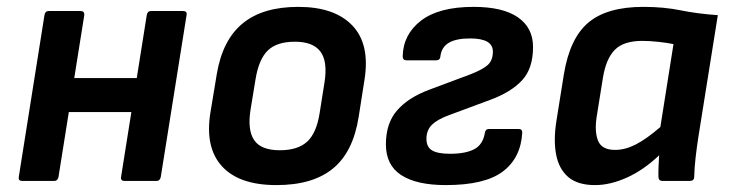

<svg xmlns="http://www.w3.org/2000/svg" viewBox="-20 -524 2114 556"><path d="M341 0Q328.6 0 330.6 -11.7L405 -480.4Q407 -492.1 417.4 -492.1H509.6Q522.6 -492.1 520.3 -480.4L445.6 -11.7Q443.3 0 433.3 0ZM44.5 0Q32.4 0 34.4 -11.7L108.8 -480.4Q110.8 -492.1 121.2 -492.1H213.4Q224.8 -492.1 224.1 -480.4L149.4 -11.7Q147.1 0 136.7 0ZM166.1 -199.4 181.2 -297.9H397.8L382.7 -199.4Z M780.5 12Q672.3 12 622.6 -42.7Q572.8 -97.4 589.5 -199.1L607.8 -309.6Q624.4 -408.3 682.7 -456.2Q740.9 -504.1 843.7 -504.1Q948.6 -504.1 1000.1 -450.4Q1051.7 -396.6 1035.7 -294.3L1018.7 -185.8Q1002.7 -83.8 944.1 -35.9Q885.6 12 780.5 12ZM790.2 -88.9Q842.7 -88.9 869.7 -114Q896.8 -139 905.7 -197.2L919.7 -285.3Q929.3 -346.4 907.8 -374.8Q886.2 -403.2 834.3 -403.2Q781.9 -403.2 755.8 -378.1Q729.7 -353 720.1 -295.2L705.5 -206.1Q696.2 -147.3 716.1 -118.1Q736 -88.9 790.2 -88.9Z M1270.8 12Q1186.6 12 1142.1 -16.8Q1097.5 -45.7 1097.5 -106Q1097.5 -167 1129.8 -204.2Q1162.1 -241.4 1222.8 -264.1L1340.8 -308.2Q1375.7 -321.5 1391.5 -335Q1407.3 -348.4 1407.3 -374.6Q1407.3 -393.8 1390.7 -403.3Q1374.2 -412.7 1341.3 -412.7Q1300.5 -412.7 1279.4 -399.9Q1258.3 -387.2 1255.3 -360.6Q1254.3 -349.3 1243 -349.3H1157.5Q1146.1 -349.3 1146.1 -361Q1147.5 -424.4 1199.3 -464.3Q1251 -504.1 1351.4 -504.1Q1436.2 -504.1 1479.9 -473.8Q1523.6 -443.4 1523.6 -388.1Q1523.6 -325.5 1491.7 -291.3Q1459.7 -257 1400 -235L1280.4 -190.6Q1246.8 -178.3 1230.8 -162.7Q1214.9 -147 1214.9 -122.1Q1214.9 -98.6 1230.9 -88.7Q1247 -78.7 1283.2 -78.7Q1328.4 -78.7 1353.4 -92Q1378.5 -105.3 1384.1 -139.2Q1385.8 -150.5 1396.2 -150.5H1481.6Q1493 -150.5 1492.3 -139.2Q1488 -66.3 1435.9 -27.2Q1383.9 12 1270.8 12Z M1703.1 12Q1652.8 12 1625.6 -11.3Q1598.4 -34.6 1590.4 -76.7Q1582.4 -118.9 1591.4 -174.5L1612.8 -308.3Q1629.8 -413 1683.8 -458.6Q1737.9 -504.1 1843 -504.1Q1902.1 -504.1 1951.1 -494.1Q2000 -484.1 2058.7 -480.1L2002 -125.1Q1997.6 -96 1994.3 -67.5Q1991 -39 1990.3 -11.7Q1990 0 1977.3 0H1898.4Q1887.4 0 1886.7 -11.7Q1886.4 -26.3 1887.1 -42.3Q1887.7 -58.3 1888.7 -74.3Q1844.4 -32 1795.9 -10Q1747.4 12 1703.1 12ZM1761.3 -89.9Q1790.5 -89.9 1821.2 -105.7Q1851.9 -121.4 1892.3 -156.2L1930.3 -396.3Q1910.7 -400.3 1886 -402.9Q1861.2 -405.6 1839.9 -405.6Q1785.9 -405.6 1760.5 -379.8Q1735.1 -354.1 1726.1 -299.6L1707.8 -185.5Q1701.2 -141.6 1712.2 -115.8Q1723.1 -89.9 1761.3 -89.9Z"/></svg>

Font: Sofia Sans Hairline
Style: Italic
Weight: 1
Italic angle: -9°
Designer: Botio Nikoltchev, Ani Petrova
Foundry: lettersoup
Version: Version 4.102